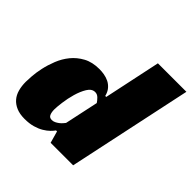

<svg xmlns="http://www.w3.org/2000/svg" viewBox="-178 -820 977 977"><g transform="rotate(45 310.5 -332.0)"><path d="M416 -672H621L478 0H316L298 -64H291Q285 -55 272.5 -42.5Q260 -30 241 -18.5Q222 -7 196 0.5Q170 8 136 8Q101 8 76.5 -2.5Q52 -13 36.5 -31Q21 -49 14 -74.5Q7 -100 7 -130Q7 -143 9 -171.5Q11 -200 18.5 -234.5Q26 -269 40.5 -305.5Q55 -342 79.5 -372Q104 -402 140 -421.5Q176 -441 227 -441Q243 -441 261 -438Q279 -435 295.5 -427Q312 -419 325 -404Q338 -389 344 -365H351ZM294 -343Q270 -343 254 -316.5Q238 -290 228 -255Q218 -220 213.5 -185Q209 -150 209 -133Q209 -113 215 -99.5Q221 -86 238 -86Q248 -86 257.5 -90.5Q267 -95 275.5 -101.5Q284 -108 290 -115Q296 -122 300 -127L339 -309Q332 -320 320.5 -331.5Q309 -343 294 -343Z"/></g></svg>

Font: Racing Sans One
Style: Regular
Weight: 400
Designer: Pablo Impallari, Rodrigo Fuenzalida
Foundry: Pablo Impallari, Rodrigo Fuenzalida
Version: Version 1.001; ttfautohint (v0.8) -G 200 -r 50